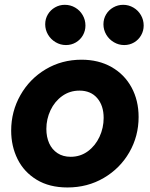

<svg xmlns="http://www.w3.org/2000/svg" viewBox="-20 -786 635 813"><path d="M27.3 -232.9Q27.3 -314 66.4 -383.1Q105.5 -452.1 173.6 -492.7Q241.7 -533.2 325.2 -533.2Q397.5 -533.2 452.1 -502.2Q506.8 -471.2 536.9 -416Q566.9 -360.8 566.9 -290.5Q566.9 -209.5 527.6 -141.1Q488.3 -72.8 419.4 -32.5Q350.6 7.8 265.6 7.8Q189 7.8 135.3 -24.9Q81.5 -57.6 54.4 -112.3Q27.3 -167 27.3 -232.9ZM418.9 -286.6Q418.9 -338.9 391.6 -370.6Q364.3 -402.3 316.4 -402.3Q275.4 -402.3 243.4 -379.4Q211.4 -356.4 193.8 -319.1Q176.3 -281.7 176.3 -240.2Q176.3 -206.1 188.2 -179.4Q200.2 -152.8 223.4 -137.5Q246.6 -122.1 279.3 -122.1Q320.3 -122.1 352.1 -145.5Q383.8 -168.9 401.4 -206.8Q418.9 -244.6 418.9 -286.6ZM418 -683.1Q418 -706.1 429.2 -724.9Q440.4 -743.7 459.7 -754.6Q479 -765.6 501.5 -765.6Q524.9 -765.6 544.9 -753.9Q564.9 -742.2 576.7 -721.9Q588.4 -701.7 588.4 -677.7Q588.4 -655.8 577.6 -636.7Q566.9 -617.7 547.9 -606.4Q528.8 -595.2 505.9 -595.2Q482.4 -595.2 462.2 -607.2Q441.9 -619.1 429.9 -639.4Q418 -659.7 418 -683.1ZM171.4 -683.1Q171.4 -706.1 182.6 -724.9Q193.8 -743.7 212.9 -754.6Q231.9 -765.6 254.4 -765.6Q278.3 -765.6 298.3 -753.9Q318.4 -742.2 330.1 -721.9Q341.8 -701.7 341.8 -677.7Q341.8 -655.8 331.1 -636.7Q320.3 -617.7 301.3 -606.4Q282.2 -595.2 259.3 -595.2Q235.8 -595.2 215.6 -607.2Q195.3 -619.1 183.3 -639.4Q171.4 -659.7 171.4 -683.1Z"/></svg>

Font: Reddit Sans Chocolate ExBold
Style: Italic
Weight: 800
Italic angle: -11.25°
Designer: Stephen Hutchings
Version: Version 1.013